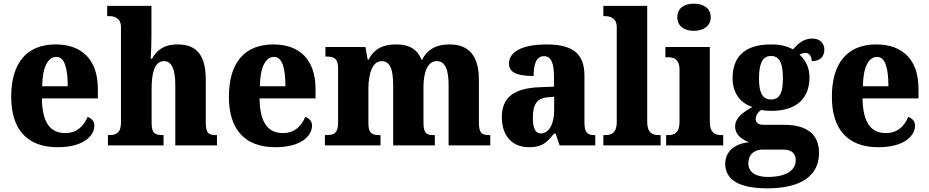

<svg xmlns="http://www.w3.org/2000/svg" viewBox="-20 -792 5060 1046"><path d="M294 10C438 10 494 -54 494 -108C494 -132 478 -148 457 -155C436 -105 399 -67 335 -67C253 -67 210 -125 208 -256H513V-308C513 -467 426 -550 283 -550C129 -550 41 -453 41 -265C41 -91 124 10 294 10ZM349 -322H210C211 -426 241 -482 287 -482C331 -482 349 -423 349 -322Z M568 0H871V-56H867C826 -56 806 -65 806 -121V-306C806 -384 818 -459 873 -459C918 -459 935 -410 935 -325V0H1162V-56H1159C1117 -56 1101 -65 1101 -126V-357C1101 -492 1051 -550 947 -550C868 -550 831 -513 808 -472H801C803 -499 805 -550 805 -599V-760H564V-704H577C597 -704 639 -697 639 -645V-124C639 -65 610 -56 573 -56H568Z M1480 10C1624 10 1680 -54 1680 -108C1680 -132 1664 -148 1643 -155C1622 -105 1585 -67 1521 -67C1439 -67 1396 -125 1394 -256H1699V-308C1699 -467 1612 -550 1469 -550C1315 -550 1227 -453 1227 -265C1227 -91 1310 10 1480 10ZM1535 -322H1396C1397 -426 1427 -482 1473 -482C1517 -482 1535 -423 1535 -322Z M1750 0H2053V-56H2050C2008 -56 1987 -65 1987 -121V-306C1987 -387 2007 -459 2059 -459C2107 -459 2122 -410 2122 -325V0H2349V-56H2345C2303 -56 2287 -65 2287 -126V-318C2287 -394 2308 -459 2359 -459C2407 -459 2424 -410 2424 -325V0H2651V-56H2648C2606 -56 2589 -65 2589 -126V-357C2589 -492 2531 -550 2429 -550C2351 -550 2304 -517 2280 -467H2276C2254 -524 2208 -550 2140 -550C2054 -550 2014 -517 1988 -467H1983L1971 -536H1753V-484H1757C1798 -484 1822 -475 1822 -419V-124C1822 -65 1798 -56 1756 -56H1750Z M2861 10C2930 10 2956 -11 2998 -64H3007L3029 0H3223V-56H3220C3178 -56 3164 -72 3164 -126V-380C3164 -505 3094 -550 2956 -550C2845 -550 2753 -519 2753 -446C2753 -397 2796 -378 2887 -378C2887 -448 2905 -486 2943 -486C2983 -486 2998 -448 2998 -374V-320L2922 -317C2782 -312 2714 -263 2714 -154C2714 -42 2780 10 2861 10ZM2926 -65C2896 -65 2883 -95 2883 -150C2883 -221 2903 -257 2965 -262L2999 -265V-191C2999 -115 2970 -65 2926 -65Z M3267 0H3579V-56H3568C3532 -56 3506 -71 3506 -127V-760H3267V-704H3278C3298 -704 3340 -697 3340 -645V-127C3340 -71 3314 -56 3278 -56H3267Z M3760 -624C3810 -624 3852 -649 3852 -698C3852 -749 3810 -772 3760 -772C3709 -772 3670 -749 3670 -698C3670 -649 3709 -624 3760 -624ZM3609 0H3920V-56H3910C3873 -56 3847 -71 3847 -127V-536H3605V-480H3621C3656 -480 3682 -465 3682 -413V-128C3682 -71 3657 -56 3620 -56H3609Z M4160 234C4351 234 4442 161 4442 41C4442 -56 4381 -112 4252 -112H4141C4115 -112 4097 -121 4097 -143C4097 -165 4114 -186 4128 -193C4139 -190 4169 -188 4182 -188C4326 -188 4390 -262 4390 -370C4390 -428 4366 -467 4336 -494C4345 -499 4355 -504 4369 -504C4383 -504 4402 -491 4402 -459C4454 -459 4471 -489 4471 -522C4471 -554 4448 -582 4406 -582C4357 -582 4328 -554 4300 -523C4267 -541 4231 -550 4182 -550C4036 -550 3971 -483 3971 -365C3971 -280 4018 -229 4079 -209C4023 -178 3985 -148 3985 -103C3985 -55 4024 -32 4061 -17C3983 -10 3931 33 3931 100C3931 188 4007 234 4160 234ZM4180 -250C4128 -250 4115 -298 4115 -364C4115 -433 4128 -487 4180 -487C4234 -487 4245 -435 4245 -365C4245 -297 4234 -250 4180 -250ZM4163 172C4101 172 4057 148 4057 99C4057 40 4101 23 4132 23H4248C4293 23 4315 45 4315 80C4315 137 4262 172 4163 172Z M4765 10C4909 10 4965 -54 4965 -108C4965 -132 4949 -148 4928 -155C4907 -105 4870 -67 4806 -67C4724 -67 4681 -125 4679 -256H4984V-308C4984 -467 4897 -550 4754 -550C4600 -550 4512 -453 4512 -265C4512 -91 4595 10 4765 10ZM4820 -322H4681C4682 -426 4712 -482 4758 -482C4802 -482 4820 -423 4820 -322Z"/></svg>

Font: Noto Serif Devanagari SemiCondensed ExtraBold
Style: Regular
Weight: 800
Width: 4
Designer: Universal Thirst, Indian Type Foundry and the Monotype Design Team
Foundry: Monotype Imaging Inc.
Version: Version 2.004